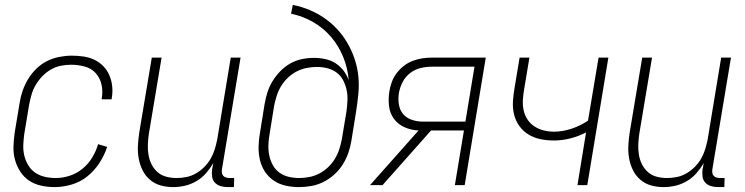

<svg xmlns="http://www.w3.org/2000/svg" viewBox="-20 -755 3040 783"><path d="M203 8Q175 8 147.5 2Q120 -4 98.5 -18.5Q77 -33 62.5 -55.5Q48 -78 41 -104Q34 -130 35 -158.5Q36 -187 40 -215L60 -335Q64 -361 72.5 -385.5Q81 -410 95 -433Q109 -456 128.5 -475Q148 -494 172 -506Q196 -518 222 -523Q248 -528 273 -528Q297 -528 321 -524.5Q345 -521 365.5 -511Q386 -501 401.5 -485Q417 -469 426 -448Q435 -427 437.5 -403.5Q440 -380 436 -356L435 -350H395V-354Q400 -383 394 -410Q388 -437 370.5 -456.5Q353 -476 326 -483.5Q299 -491 270 -491Q250 -491 229 -487Q208 -483 188.5 -472Q169 -461 153.5 -445Q138 -429 126.5 -410Q115 -391 109 -370.5Q103 -350 99 -329L79 -209Q76 -187 75 -164.5Q74 -142 79 -121Q84 -100 95 -81.5Q106 -63 123.5 -51Q141 -39 162.5 -34Q184 -29 207 -29Q235 -29 263.5 -38Q292 -47 316 -66.5Q340 -86 356 -112.5Q372 -139 380 -167L417 -156Q406 -122 385.5 -90.5Q365 -59 336.5 -36Q308 -13 272.5 -2.5Q237 8 203 8Z M686 8Q659 8 634.5 1Q610 -6 591 -22.5Q572 -39 561 -61.5Q550 -84 545.5 -109.5Q541 -135 542.5 -162Q544 -189 548 -215L599 -520H639L587 -209Q584 -188 583 -166.5Q582 -145 585.5 -124Q589 -103 598 -85Q607 -67 622 -53.5Q637 -40 657.5 -34.5Q678 -29 700 -29Q720 -29 740 -33Q760 -37 778.5 -47.5Q797 -58 813 -74Q829 -90 839.5 -108.5Q850 -127 856 -147Q862 -167 866 -187L921 -520H961L885 -64Q884 -57 885 -50Q886 -43 890.5 -38Q895 -33 902 -31Q909 -29 916 -29H935L934 8H909Q894 8 880 4Q866 0 856.5 -10Q847 -20 845 -34.5Q843 -49 845 -64L850 -90Q837 -68 820 -48.5Q803 -29 780.5 -16Q758 -3 734 2.5Q710 8 686 8Z M1199 8Q1171 8 1144.5 2Q1118 -4 1096.5 -18.5Q1075 -33 1060.5 -55Q1046 -77 1040 -103Q1034 -129 1034.5 -156.5Q1035 -184 1040 -212L1059 -330Q1063 -354 1070.5 -378Q1078 -402 1091.5 -424Q1105 -446 1123.5 -465Q1142 -484 1164.5 -496.5Q1187 -509 1211.5 -514Q1236 -519 1260 -519Q1284 -519 1307 -514Q1330 -509 1348.5 -497Q1367 -485 1380.5 -467.5Q1394 -450 1402 -428Q1398 -478 1379.5 -523Q1361 -568 1330.5 -604Q1300 -640 1258 -664.5Q1216 -689 1167 -699L1174 -735Q1210 -728 1243 -714Q1276 -700 1304 -680.5Q1332 -661 1355.5 -635.5Q1379 -610 1396.5 -580Q1414 -550 1425.5 -516.5Q1437 -483 1441 -447Q1445 -411 1441.5 -373.5Q1438 -336 1432 -299L1413 -181Q1409 -156 1400.5 -131.5Q1392 -107 1378 -84.5Q1364 -62 1343.5 -43.5Q1323 -25 1299 -13Q1275 -1 1249.5 3.5Q1224 8 1199 8ZM1200 -29Q1220 -29 1241 -33Q1262 -37 1281.5 -47Q1301 -57 1317.5 -72.5Q1334 -88 1345.5 -107Q1357 -126 1363.5 -146Q1370 -166 1374 -187L1393 -301Q1396 -323 1397 -345.5Q1398 -368 1393.5 -388.5Q1389 -409 1379.5 -427.5Q1370 -446 1353.5 -458.5Q1337 -471 1316 -476.5Q1295 -482 1273 -482Q1253 -482 1231.5 -478Q1210 -474 1190.5 -464Q1171 -454 1154.5 -438.5Q1138 -423 1126.5 -404Q1115 -385 1108.5 -364.5Q1102 -344 1098 -324L1079 -206Q1075 -184 1074.5 -162Q1074 -140 1078.5 -119.5Q1083 -99 1093 -81Q1103 -63 1119.5 -51Q1136 -39 1157 -34Q1178 -29 1200 -29Z M1489 0 1687 -223Q1657 -224 1630 -236Q1603 -248 1586.5 -270.5Q1570 -293 1566.5 -322.5Q1563 -352 1568 -383Q1571 -402 1578 -421Q1585 -440 1597.5 -456.5Q1610 -473 1626.5 -486Q1643 -499 1662.5 -506.5Q1682 -514 1701.5 -517Q1721 -520 1740 -520H1961L1875 0H1835L1872 -223H1738L1540 0ZM1704 -259H1878L1915 -483H1740Q1718 -483 1695 -477.5Q1672 -472 1652.5 -457Q1633 -442 1622 -420.5Q1611 -399 1607 -377Q1603 -353 1606.5 -330Q1610 -307 1623.5 -290.5Q1637 -274 1659 -266.5Q1681 -259 1704 -259Z M2335 0 2370 -215Q2339 -199 2305.5 -190.5Q2272 -182 2239 -182Q2211 -182 2184 -187.5Q2157 -193 2134.5 -207Q2112 -221 2097 -242.5Q2082 -264 2076 -290Q2070 -316 2072 -344Q2074 -372 2079 -400L2099 -520H2139L2118 -394Q2114 -372 2112.5 -350Q2111 -328 2115 -307.5Q2119 -287 2130 -269.5Q2141 -252 2158 -240.5Q2175 -229 2196 -223.5Q2217 -218 2239 -218Q2274 -218 2310.5 -230Q2347 -242 2378 -263L2421 -520H2461L2375 0Z M2686 8Q2659 8 2634.5 1Q2610 -6 2591 -22.5Q2572 -39 2561 -61.5Q2550 -84 2545.5 -109.5Q2541 -135 2542.5 -162Q2544 -189 2548 -215L2599 -520H2639L2587 -209Q2584 -188 2583 -166.5Q2582 -145 2585.5 -124Q2589 -103 2598 -85Q2607 -67 2622 -53.5Q2637 -40 2657.5 -34.5Q2678 -29 2700 -29Q2720 -29 2740 -33Q2760 -37 2778.5 -47.5Q2797 -58 2813 -74Q2829 -90 2839.5 -108.5Q2850 -127 2856 -147Q2862 -167 2866 -187L2921 -520H2961L2885 -64Q2884 -57 2885 -50Q2886 -43 2890.5 -38Q2895 -33 2902 -31Q2909 -29 2916 -29H2935L2934 8H2909Q2894 8 2880 4Q2866 0 2856.5 -10Q2847 -20 2845 -34.5Q2843 -49 2845 -64L2850 -90Q2837 -68 2820 -48.5Q2803 -29 2780.5 -16Q2758 -3 2734 2.5Q2710 8 2686 8Z"/></svg>

Font: Iosevka Extralight
Style: Italic
Weight: 200
Italic angle: -9°
Monospace: yes
Designer: Belleve Invis
Foundry: Belleve Invis
Version: Version 32.5.0; ttfautohint (v1.8.4)